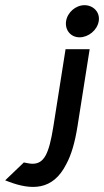

<svg xmlns="http://www.w3.org/2000/svg" viewBox="-157 -641 402 741"><path d="M-137 55 -124 60C-37 93 47 96 99 -8C118 -43 132 -90 142 -153L189 -451H96L49 -153C32 -46 13 -9 -32 -9C-41 -9 -54 -12 -65 -14ZM98 -559C93 -525 116 -497 150 -497C184 -497 218 -524 224 -559C230 -594 203 -621 169 -621C135 -621 103 -593 98 -559Z"/></svg>

Font: Charger Sport
Style: BdExtObl
Weight: 700
Designer: Jasper
Foundry: Cannot Into Space Fonts
Version: Version 1.1